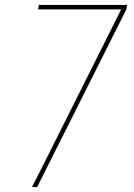

<svg xmlns="http://www.w3.org/2000/svg" viewBox="-20 -755 540 775"><path d="M109 0 161 -102 469 -717H134L137 -735H493L490 -717L130 0Z"/></svg>

Font: Iosevka Curly Thin
Style: Italic
Weight: 100
Italic angle: -9°
Monospace: yes
Designer: Belleve Invis
Foundry: Belleve Invis
Version: Version 22.1.2; ttfautohint (v1.8.4)